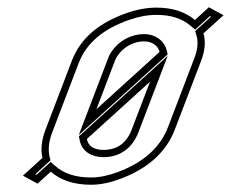

<svg xmlns="http://www.w3.org/2000/svg" viewBox="-20 -503 679 529"><path d="M540.5 -411 595.8 -461 555.5 -483 517.1 -448C489.9 -470.7 454.7 -482 411.4 -482C384.7 -482 357.2 -477 328.8 -467C254.7 -440.9 202.2 -399 178.1 -336L105.5 -146C94.5 -117.3 91.6 -91.3 96.9 -68L43.2 -19L83.5 3L119.9 -30C147.4 -6 184.4 6 231.1 6C256.1 6 283.2 0.5 312.4 -10.5C385.9 -38.2 437.4 -82.5 461.7 -146L534.3 -336C545 -364 547.1 -389 540.5 -411ZM419.7 -360 245.6 -202 296.8 -336C306.5 -361.3 338 -389 377.1 -389C400.5 -389 415.9 -375.7 419.7 -360ZM342.9 -146C328.7 -108.7 302.8 -90 265.3 -90C238.6 -90 223.3 -100 219.3 -120L393.4 -278ZM521.3 -405.3C526.3 -388.5 525.3 -368.3 515.6 -343.1L443 -153.1C421.2 -96.1 375.2 -55.5 305.4 -29.2C277.9 -18.9 253.2 -14 231.1 -14C187.8 -14 156.1 -24.9 133 -45.1L119.6 -56.8L80.6 -21.4L77.4 -23.1L119 -61.1L116.4 -72.4C112.2 -91 114.2 -112.8 124.1 -138.9L196.7 -328.9C218.2 -385 264.7 -423.2 335.4 -448.1C362 -457.5 387.2 -462 411.4 -462C451.2 -462 481.4 -451.8 504.3 -432.6L517.7 -421.5L558.4 -458.6L561.5 -456.9L517.7 -417.4ZM439.2 -364.7C432.9 -390.4 408.3 -409 377.1 -409C328.7 -409 290.7 -376 278.1 -343.1L197 -130.9L442 -353.2ZM361.6 -138.9 442 -349.1 197.4 -127.2 199.7 -116.1C206 -84.6 233.6 -70 265.3 -70C310.9 -70 344.9 -95.2 361.6 -138.9Z"/></svg>

Font: Din Kursivschrift
Style: BreitGhost
Weight: 400
Version: Version 1.089